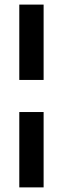

<svg xmlns="http://www.w3.org/2000/svg" viewBox="-20 -749 274 836"><path d="M64 -400.9V-729H169.9V-400.9ZM64 66.9V-261.2H169.9V66.9Z"/></svg>

Font: Lumene Sans Expanded Medium
Style: Regular
Weight: 500
Width: 7
Designer: Deni Anggara
Version: Version 1.003;Glyphs 3.1.2 (3151)